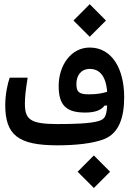

<svg xmlns="http://www.w3.org/2000/svg" viewBox="-20 -701 626 930"><path d="M258.3 2.9C345.7 2.9 431.6 -5.9 485.8 -27.8C554.7 -55.7 581.5 -129.4 581.5 -230C581.5 -367.7 522.5 -470.7 414.6 -470.7C324.2 -470.7 264.2 -384.8 264.2 -284.2C264.2 -189.9 301.8 -155.8 393.1 -155.8C442.9 -155.8 471.7 -168.9 486.3 -189.5L499 -189.9C496.1 -133.3 484.4 -122.6 456.1 -114.3C414.6 -102.1 333 -100.1 258.3 -100.1C126.5 -100.1 100.6 -122.6 100.6 -198.7C100.6 -233.9 104.5 -263.7 113.8 -324.7H26.9C16.6 -295.4 5.4 -242.7 5.4 -192.4C5.4 -46.4 68.8 2.9 258.3 2.9ZM499 -256.3C471.7 -248 446.8 -244.1 409.2 -244.1C359.9 -244.1 350.1 -257.8 350.1 -294.9C350.1 -333.5 371.1 -367.2 415 -367.2C458.5 -367.2 492.7 -337.9 499 -256.3ZM434.6 209.5 513.2 130.9 434.6 51.8 356 130.9ZM414.6 -522.9 493.2 -601.6 414.6 -680.7 335.9 -601.6Z"/></svg>

Font: CaskaydiaCove Nerd Font
Style: Regular
Weight: 400
Designer: Aaron Bell
Foundry: Saja Typeworks
Version: Version 2111.1;Nerd Fonts 2.3.3